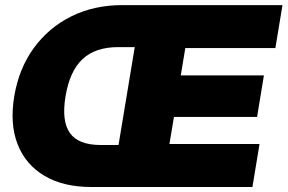

<svg xmlns="http://www.w3.org/2000/svg" viewBox="-20 -748 1150 768"><path d="M345.2 0Q232.9 0 157.5 -44.9Q82 -89.8 50.3 -171.4Q18.6 -252.9 37.1 -363.3Q55.7 -474.1 115.2 -555.9Q174.8 -637.7 265.4 -682.6Q356 -727.5 468.3 -727.5H1109.9L1081.5 -555.7H721.2L703.1 -446.3H1035.6L1008.3 -280.3H675.8L657.7 -171.9H1018.1L989.7 0ZM454.1 -168 519 -559.6H453.1Q361.3 -559.6 310.1 -511.5Q258.8 -463.4 242.2 -363.3Q225.6 -264.2 259.5 -216.1Q293.5 -168 382.8 -168Z"/></svg>

Font: Inter Display Black
Style: Italic
Weight: 900
Italic angle: -9.39999°
Designer: Rasmus Andersson
Foundry: rsms
Version: Version 4.000;git-a52131595